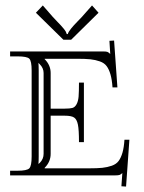

<svg xmlns="http://www.w3.org/2000/svg" viewBox="-20 -644 529 705"><path d="M17.1 -455.1H358.9Q370.1 -455.1 374.5 -453.4Q378.9 -451.7 384.8 -445.8L381.8 -494.1L398.9 -495.1L411.1 -323.2H393.1Q391.1 -352.1 385.7 -370.6Q380.4 -389.2 371.8 -400.9Q363.3 -412.6 346.9 -418.5Q330.6 -424.3 311.8 -426.3Q293 -428.2 262.2 -428.2H144V-426.8Q166 -404.8 166 -376V-245.1H217.8Q236.3 -245.1 245.6 -247.6Q254.9 -250 261 -261Q267.1 -272 268.6 -289.3Q270 -306.6 270 -340.8H288.1V-122.1H270Q270 -167 266.1 -186.3Q262.2 -205.6 252.2 -212.4Q242.2 -219.2 217.8 -219.2H166V-79.1Q166 -49.8 144 -27.8V-25.9H306.2Q336.9 -25.9 355.7 -27.8Q374.5 -29.8 390.9 -35.6Q407.2 -41.5 415.8 -53.2Q424.3 -64.9 429.7 -83.5Q435.1 -102.1 437 -130.9H455.1L442.9 41L425.8 40L429.2 -8.8Q423.8 -3.4 419.2 -1.7Q414.6 0 402.8 0H17.1V-17.1H43.9Q79.1 -17.1 87.6 -25.9Q96.2 -34.7 96.2 -69.8V-384.8Q96.2 -419.9 87.6 -428.5Q79.1 -437 43.9 -437H17.1ZM140.1 -79.1V-376Q140.1 -394 126 -408.2L121.1 -413.1Q122.1 -401.9 122.1 -384.8V-69.8Q122.1 -51.8 121.1 -42L126 -45.9Q140.1 -60.1 140.1 -79.1ZM241.2 -498H212.9L111.8 -597.2L137.2 -624L173.8 -582Q178.7 -576.7 189 -565.9Q199.2 -555.2 203.4 -550.8Q207.5 -546.4 213.4 -539.3Q219.2 -532.2 221.7 -527.6Q224.1 -522.9 225.1 -519H229Q230 -522.9 232.7 -527.6Q235.4 -532.2 241 -539.1Q246.6 -545.9 251 -550.8Q255.4 -555.7 265.1 -565.7Q274.9 -575.7 280.8 -582L317.9 -624L341.8 -597.2Z"/></svg>

Font: FoglihtenNo01
Style: Regular
Weight: 500
Version: Version 0.61